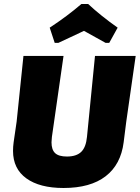

<svg xmlns="http://www.w3.org/2000/svg" viewBox="-20 -926 697 958"><path d="M253 -712 228 -788Q315 -845 386 -906H420Q482 -848 567 -788L525 -712H507L399 -772Q376 -761 332 -740.5Q288 -720 271 -712ZM657 -647 610 -319 597 -216Q583 -105 507 -46.5Q431 12 297 12Q178 12 111.5 -36Q45 -84 45 -173Q45 -194 48 -216L63 -319L97 -647H297L239 -243Q237 -223 237 -216Q237 -179 255 -162Q273 -145 314 -145Q361 -145 385 -168Q409 -191 414 -243L454 -647Z"/></svg>

Font: Alegreya Sans Black
Style: Italic
Weight: 900
Italic angle: -7°
Designer: Juan Pablo del Peral
Foundry: Huerta Tipografica
Version: Version 2.007